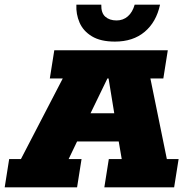

<svg xmlns="http://www.w3.org/2000/svg" viewBox="-50 -797 795 817"><path d="M-30 0 -11 -120H39L217 -463H162L181 -583H664L645 -463H590L660 -120H710L691 0H394L413 -120H468L447 -243L499 -195H235L301 -243L242 -120H297L278 0ZM312 -267 289 -315H483L444 -267L412 -463H407ZM439 -620Q378 -620 341 -642.5Q304 -665 288.5 -701Q273 -737 275 -777H381Q380 -742 398 -726Q416 -710 446 -710Q474 -710 494 -727.5Q514 -745 523 -777H631Q615 -703 565.5 -661.5Q516 -620 439 -620Z"/></svg>

Font: Rokkitt SemiBold Black
Style: Italic
Weight: 900
Italic angle: -9°
Version: Version 3.103